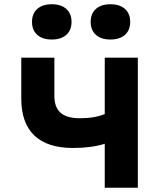

<svg xmlns="http://www.w3.org/2000/svg" viewBox="-20 -885 790 905"><path d="M324.3 -187.5Q203.6 -187.5 141.9 -246.3Q80.3 -305.1 80.3 -420V-613.1H236.3V-433.1Q236.3 -379.1 265.5 -353.4Q294.8 -327.7 355.3 -327.7Q392.1 -327.7 420.3 -332.5Q448.6 -337.3 473.7 -347.4V-613.1H629.7V0H473.7V-207.3Q410.7 -187.5 324.3 -187.5ZM130.9 -781.8Q130.9 -821.1 155.7 -843Q180.5 -865 224.1 -865Q267.7 -865 292.4 -843Q317.2 -821.1 317.2 -781.8Q317.2 -742.6 292.4 -720.6Q267.7 -698.7 224.1 -698.7Q180.5 -698.7 155.7 -720.6Q130.9 -742.6 130.9 -781.8ZM407.4 -781.8Q407.4 -821.1 432.2 -843Q457 -865 500.5 -865Q544.1 -865 568.9 -843Q593.7 -821.1 593.7 -781.8Q593.7 -742.6 568.9 -720.6Q544.1 -698.7 500.5 -698.7Q457 -698.7 432.2 -720.6Q407.4 -742.6 407.4 -781.8Z"/></svg>

Font: Martian Mono VF sWd Rg
Style: Regular
Weight: 400
Width: 6
Monospace: yes
Designer: Roman Shamin
Foundry: Evil Martians
Version: Version 1.100